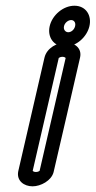

<svg xmlns="http://www.w3.org/2000/svg" viewBox="-20 -625 334 670"><path d="M242.1 -533.8C239.1 -520.9 228.1 -512.5 218.4 -512.5C208.1 -512.5 200.6 -521.8 203.4 -533.8C206.1 -545.7 217.9 -555 228.3 -555C237.9 -555 245.1 -546.6 242.1 -533.8ZM292.1 -533.8C300.7 -570.9 280.1 -605 239.8 -605C200.1 -605 162.1 -571.8 153.4 -533.8C144.6 -495.7 167.2 -462.5 206.9 -462.5C247.2 -462.5 283.5 -496.6 292.1 -533.8ZM43.7 -27.4C37 6 64 25.2 93.6 25.2C122.3 25.2 159 5.5 166.9 -23.9C170.3 -36.8 258.8 -421.4 259.3 -423.8C267.2 -457.9 238.8 -476.8 209.5 -476.8C180.4 -476.8 143.2 -458.1 135.2 -423.8ZM94.1 -29 185 -422.7C186.4 -423.9 191.3 -426.8 198 -426.8C204.8 -426.8 208.4 -423.7 209.1 -422.6C203.6 -398.8 122.5 -46.7 118.2 -28.8C116.7 -27.5 111.9 -24.8 105.2 -24.8C97.7 -24.8 94.5 -28.2 94.1 -29Z"/></svg>

Font: Hi.
Style: Regular
Weight: 400
Designer: Mew Too, Robert Jablonski
Foundry: Cannot Into Space Fonts
Version: Version 1.996